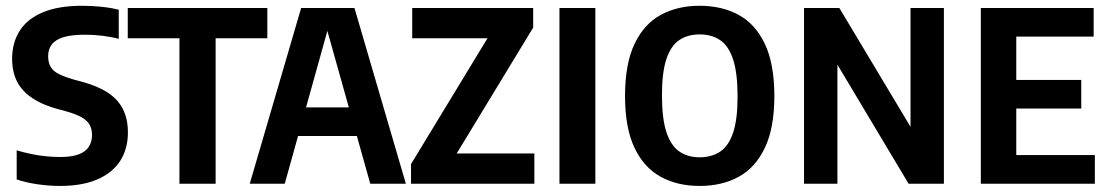

<svg xmlns="http://www.w3.org/2000/svg" viewBox="-20 -622 3751 650"><path d="M183 7.5Q146.5 7.5 106.8 1.8Q67 -4 36.5 -14.5V-113Q60 -106 85 -100.8Q110 -95.5 134.8 -93Q159.5 -90.5 183 -90.5Q222 -90.5 245.8 -99.2Q269.5 -108 280.5 -124.8Q291.5 -141.5 291.5 -165Q291.5 -184.5 283.8 -199Q276 -213.5 256.5 -224.8Q237 -236 201 -246L169.5 -254.5Q96 -275.5 58.5 -316Q21 -356.5 21 -423Q21 -477 46.5 -517.5Q72 -558 124.8 -580.2Q177.5 -602.5 259 -602.5Q291 -602.5 324 -599Q357 -595.5 382 -589V-490.5Q355.5 -497.5 326.2 -501Q297 -504.5 268.5 -504.5Q221 -504.5 193.8 -495.8Q166.5 -487 154.8 -470.8Q143 -454.5 143 -432Q143 -402 159.8 -385Q176.5 -368 228.5 -353L260 -344.5Q311.5 -330.5 345.5 -308Q379.5 -285.5 396.2 -252.5Q413 -219.5 413 -173.5Q413 -118 386.8 -77.2Q360.5 -36.5 309.2 -14.5Q258 7.5 183 7.5Z M587.5 0V-492.5H412.5V-595H885V-492.5H710V0Z M825.5 0 999.5 -595H1180L1354 0H1233.5L1081.5 -541.5H1095L944 0ZM929 -161.5 952 -258.5H1226L1250 -161.5Z M1371.5 0V-66.5L1642.5 -512.5L1644.5 -492.5H1375.5V-595H1785V-528.5L1514 -82.5L1511.5 -102.5H1789V0Z M1874 0V-595H1995.5V0Z M2348.5 7.5Q2273.5 7.5 2216.8 -23.5Q2160 -54.5 2128 -121.8Q2096 -189 2096 -297Q2096 -405.5 2128 -473Q2160 -540.5 2216.8 -571.5Q2273.5 -602.5 2348.5 -602.5Q2424 -602.5 2480.8 -571.5Q2537.5 -540.5 2569.5 -473Q2601.5 -405.5 2601.5 -297Q2601.5 -189 2569.5 -121.8Q2537.5 -54.5 2480.8 -23.5Q2424 7.5 2348.5 7.5ZM2348.5 -89.5Q2389 -89.5 2417.8 -108.5Q2446.5 -127.5 2461.8 -172.5Q2477 -217.5 2477 -295Q2477 -375 2461.8 -421Q2446.5 -467 2417.8 -486.2Q2389 -505.5 2348.5 -505.5Q2308.5 -505.5 2280 -486.5Q2251.5 -467.5 2236.2 -422.5Q2221 -377.5 2221 -300Q2221 -220 2236.2 -174.2Q2251.5 -128.5 2280 -109Q2308.5 -89.5 2348.5 -89.5Z M2702 0V-595H2821.5L3083 -158.5H3062.5V-595H3175.5V0H3056L2795 -436.5H2815V0Z M3300.5 0V-595H3682.5V-498H3420.5V-97H3686.5V0ZM3388 -254.5V-351.5H3640.5V-254.5Z"/></svg>

Font: Encode Sans SC Condensed SemiBold
Style: Regular
Weight: 600
Width: 3
Designer: Multiple Designers
Foundry: Impallari Type
Version: Version 3.002